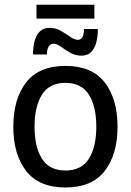

<svg xmlns="http://www.w3.org/2000/svg" viewBox="-20 -797 565 829"><path d="M262.5 12.5Q148.3 12.5 92.9 -58.8Q37.5 -130 37.5 -250Q37.5 -370 92.9 -441.2Q148.3 -512.5 262.5 -512.5Q376.7 -512.5 432.1 -441.2Q487.5 -370 487.5 -250Q487.5 -130 432.1 -58.8Q376.7 12.5 262.5 12.5ZM262.5 -60.8Q331.7 -60.8 363.8 -111.7Q395.8 -162.5 395.8 -250Q395.8 -337.5 363.8 -388.3Q331.7 -439.2 262.5 -439.2Q193.3 -439.2 161.2 -388.3Q129.2 -337.5 129.2 -250Q129.2 -162.5 161.2 -111.7Q193.3 -60.8 262.5 -60.8ZM387.5 -716.7H137.5V-776.7H387.5ZM182.5 -561.7H122.5Q122.5 -594.2 129.6 -620.4Q136.7 -646.7 152.5 -661.7Q168.3 -676.7 194.2 -676.7Q220.8 -676.7 242.9 -663.8Q265 -650.8 283.3 -637.9Q301.7 -625 316.7 -625Q328.3 -625 335.4 -635.8Q342.5 -646.7 342.5 -671.7H402.5Q402.5 -638.3 395.4 -612.5Q388.3 -586.7 372.9 -571.7Q357.5 -556.7 331.7 -556.7Q305 -556.7 282.9 -569.6Q260.8 -582.5 242.9 -595.4Q225 -608.3 210.8 -608.3Q198.3 -608.3 190.4 -596.2Q182.5 -584.2 182.5 -561.7Z"/></svg>

Font: Familjen Grotesk Variable
Style: Regular
Weight: 400
Designer: Anders Wikstroem, Jonas Baeckman, Matilda Gysing, Kristian Moeller
Foundry: Familjen STHLM AB
Version: Version 2.000